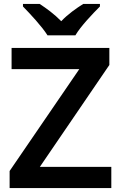

<svg xmlns="http://www.w3.org/2000/svg" viewBox="-20 -958 616 978"><path d="M222 -778H364C390 -823 452 -888 489 -925V-938H404C369 -916 326 -886 292 -850C257 -886 217 -915 182 -938H97V-925C134 -887 194 -823 222 -778ZM547 0V-108H183L537 -627V-714H39V-606H384L29 -87V0Z"/></svg>

Font: Noto Sans Arabic UI SmBd
Style: Regular
Weight: 600
Designer: Monotype Design Team, Nadine Chahine and Nizar Qandah
Foundry: Monotype Imaging Inc.
Version: Version 2.010